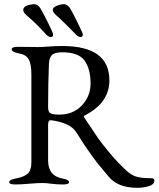

<svg xmlns="http://www.w3.org/2000/svg" viewBox="-20 -877 758 918"><path d="M232 -829Q232 -840 247.5 -847.5Q263 -855 282 -857H286Q303 -857 316 -836Q328 -816 352 -767Q376 -718 376 -713Q376 -700 365 -700Q352 -700 337 -718Q326 -730 295.5 -760Q265 -790 250 -803Q232 -819 232 -829ZM174 -836Q187 -814 210.5 -766.5Q234 -719 234 -712Q234 -700 223 -700Q210 -700 195 -718Q158 -760 108 -803Q91 -818 91 -829Q91 -852 140 -857H144Q161 -857 174 -836ZM385 -325Q378 -322 385 -312Q430 -244 447.5 -218.5Q465 -193 504.5 -145.5Q544 -98 588 -58Q612 -37 637 -31Q662 -25 703 -25Q718 -25 718 -14Q718 5 691.5 13Q665 21 637 21Q543 21 499 -33Q494 -39 472 -65.5Q450 -92 442.5 -101.5Q435 -111 417.5 -135Q400 -159 383.5 -184Q367 -209 347 -241Q332 -266 304 -280Q268 -297 225 -302Q217 -303 213.5 -297.5Q210 -292 210 -282V-110Q210 -36 277 -24Q310 -18 310 -6Q310 5 281 5Q252 5 226 1.5Q200 -2 183 -2Q158 -2 119 1.5Q80 5 53 5Q24 5 24 -6Q24 -18 57 -24Q96 -31 113 -47.5Q130 -64 130 -100V-522Q130 -570 117.5 -593Q105 -616 69 -622Q36 -628 36 -642Q36 -653 65 -653Q94 -653 119 -652.5Q144 -652 163 -652Q180 -652 213 -654.5Q246 -657 278 -657Q503 -657 503 -493Q503 -385 385 -325ZM413 -477Q413 -547 384.5 -587Q356 -627 278 -627Q240 -627 227.5 -613Q215 -599 214 -573Q210 -476 210 -364Q210 -341 222 -335Q234 -329 263 -329Q330 -329 371.5 -373Q413 -417 413 -477Z"/></svg>

Font: EB Garamond SC 12
Style: Regular
Weight: 400
Version: Version 0.016 ; ttfautohint (v0.97) -l 8 -r 50 -G 200 -x 0 -